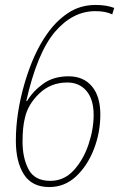

<svg xmlns="http://www.w3.org/2000/svg" viewBox="-20 -745 481 775"><path d="M385 -283Q385 -356 351 -396.5Q317 -437 257 -437Q196 -437 154.5 -407Q113 -377 89 -337H86Q130 -532 201.5 -616Q273 -700 365 -700Q406 -700 433 -687L441 -713Q410 -725 366 -725Q303 -725 254 -692Q205 -659 170 -608Q115 -531 79.5 -409.5Q44 -288 44 -177Q44 -92 76.5 -41Q109 10 179 10Q241 10 287 -33Q333 -76 359 -143Q385 -210 385 -283ZM71 -173Q71 -233 81 -271Q93 -324 139 -368Q185 -412 252 -412Q300 -412 329 -378Q358 -344 358 -281Q358 -224 337.5 -162.5Q317 -101 278 -58Q239 -15 183 -15Q120 -15 95.5 -61Q71 -107 71 -173Z"/></svg>

Font: Noto Sans Display SemiCondensed Thin
Style: Italic
Weight: 250
Width: 4
Designer: Monotype Design team
Foundry: Monotype Imaging Inc.
Version: 1.000